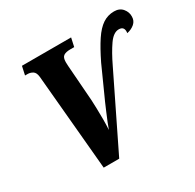

<svg xmlns="http://www.w3.org/2000/svg" viewBox="-156 -891 1080 1062"><g transform="rotate(-30 384.0 -360.0)"><path d="M160 -612Q157 -640 142 -649.5Q127 -659 109 -659H93L105 -714H419L407 -659H382Q354 -659 339.5 -649.5Q325 -640 325 -610Q325 -604 325.5 -597Q326 -590 326 -585L343 -356Q344 -335 345 -302Q346 -269 346 -233Q346 -197 344 -166Q349 -181 359 -206Q369 -231 381 -259Q393 -287 403.5 -311.5Q414 -336 420 -348L493 -510Q529 -584 560 -630.5Q591 -677 623.5 -698.5Q656 -720 696 -720Q731 -720 750 -697Q769 -674 768 -646Q768 -619 748.5 -602Q729 -585 700 -579Q706 -621 669 -621Q635 -621 603.5 -575.5Q572 -530 540 -463L314 0H215Z"/></g></svg>

Font: Noto Serif Condensed ExtraBold
Style: Italic
Weight: 800
Width: 3
Italic angle: -12°
Designer: Monotype Design Team
Foundry: Monotype Imaging Inc.
Version: Version 2.014; ttfautohint (v1.8.4.7-5d5b)